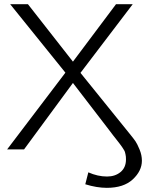

<svg xmlns="http://www.w3.org/2000/svg" viewBox="-20 -715 715 919"><path d="M14.2 0 293 -367.2 28.8 -694.8H113.8L329.1 -419.9L535.2 -694.8H615.2L365.2 -366.2L601.1 -74.2Q619.1 -52.2 628.2 -39.1Q637.2 -25.9 648.2 1Q659.2 27.8 659.2 54.2Q659.2 103 615.5 143.6Q571.8 184.1 491.2 184.1Q443.4 184.1 388.2 167L402.8 109.9Q447.8 129.9 492.2 129.9Q531.2 129.9 557.1 108.4Q583 86.9 583 47.9Q583 40 582.5 34.9Q582 29.8 580.6 23.4Q579.1 17.1 578.1 12.9Q577.1 8.8 572.5 1.5Q567.9 -5.9 564.9 -10.5Q562 -15.1 554 -25.6Q545.9 -36.1 540.5 -43Q535.2 -49.8 522.5 -65.9Q509.8 -82 501 -94.2L329.1 -317.9L95.2 0Z"/></svg>

Font: CMU Bright
Style: Roman
Weight: 500
Version: Version 0.7.0